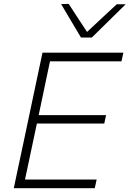

<svg xmlns="http://www.w3.org/2000/svg" viewBox="-20 -990 681 1010"><path d="M52.5 0Q65 -60 77 -115.8Q89 -171.5 103 -237.5L152.5 -472Q167 -540 178.8 -596.5Q190.5 -653 203.5 -713H629L619 -667.5H243Q233 -619 222.8 -571.5Q212.5 -524 201.5 -470L183.5 -384.5H538L528.5 -340H174L153.5 -243.5Q142 -189.5 132 -141.8Q122 -94 111.5 -45.5H488.5L478.5 0ZM406 -792.5Q380 -836.5 353.5 -880.8Q327 -925 301.5 -968.5L341.5 -969.5Q365 -933 389.2 -896Q413.5 -859 438 -822Q478 -859.5 516.2 -895.2Q554.5 -931 594 -967.5H641Q595.5 -923 552 -880Q508.5 -837 463 -792.5Z"/></svg>

Font: Commissioner ExtraLight
Style: Italic
Weight: 200
Italic angle: -12°
Designer: Kostas Bartsokas
Foundry: Kostas Bartsokas
Version: Version 1.000; ttfautohint (v1.8.3)